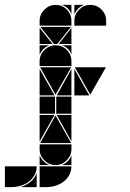

<svg xmlns="http://www.w3.org/2000/svg" viewBox="-85 -677 531 785"><path d="M284 -657Q311 -657 330 -638Q349 -619 349 -592V-572H219V-592Q219 -618 238.5 -637.5Q258 -657 284 -657ZM142 -492Q169 -492 188 -473Q207 -454 207 -427V-407H77V-427Q77 -453 96.5 -472.5Q116 -492 142 -492ZM142 -657Q169 -657 188 -638Q207 -619 207 -592V-572H77V-592Q77 -618 96.5 -637.5Q116 -657 142 -657ZM142 -2Q116 -2 96.5 -21.5Q77 -41 77 -67V-87H207V-67Q207 -41 187.5 -21.5Q168 -2 142 -2ZM79 -92 142 -205 206 -92ZM348 -402 284 -290 221 -402ZM206 -402 142 -290 79 -402ZM205 -567 149 -497H136L80 -567ZM140 -212H77V-282H140ZM207 -212H145V-282H207ZM77 -287V-395L138 -287ZM219 -287V-395L280 -287ZM77 -207H138L77 -99ZM207 -287H147L207 -395ZM207 -207V-99L147 -207ZM77 -497V-563L130 -497ZM207 -497H155L207 -563ZM77 -42Q89 -14 117 -2H77ZM77 -492H117Q103 -487 93 -477Q83 -467 77 -453ZM168 -2Q182 -8 192 -18Q202 -28 207 -42V-2ZM219 -657H259Q245 -652 235 -642Q225 -632 219 -618ZM207 -492V-453Q197 -482 168 -492ZM207 -657V-618Q197 -647 168 -657ZM77 3H207Q207 23 198 39Q189 55 174.5 66Q160 77 141.5 82.5Q123 88 105 88H77ZM-65 3H65Q65 23 56 39Q47 55 32.5 66Q18 77 -0.5 82.5Q-19 88 -37 88H-65ZM-1 88Q21 81 39 67Q57 53 65 30V88Z"/></svg>

Font: CAT DyFa
Style: Regular
Weight: 400
Designer: Peter Wiegel
Foundry: Peter Wiegel
Version: Version 1.001; ttfautohint (v1.3)